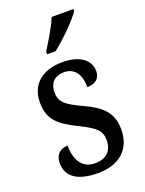

<svg xmlns="http://www.w3.org/2000/svg" viewBox="-146 -836 690 916"><g transform="rotate(-20 198.5 -378.0)"><path d="M154 -619V-606H197C249 -646 324 -721 346 -756V-766H235C218 -721 182 -665 154 -619ZM189 10C299 10 364 -49 364 -148C364 -235 319 -275 230 -316C153 -352 125 -372 125 -423C125 -468 150 -498 200 -498C251 -498 281 -461 281 -393C324 -393 347 -415 347 -452C347 -502 303 -546 209 -546C110 -546 43 -495 43 -401C43 -314 85 -278 181 -231C256 -194 281 -173 281 -125C281 -72 252 -39 192 -39C127 -39 97 -90 97 -163C65 -163 33 -146 33 -96C33 -27 88 10 189 10Z"/></g></svg>

Font: Noto Serif Condensed Medium
Style: Regular
Weight: 500
Width: 3
Designer: Monotype Design Team
Foundry: Monotype Imaging Inc.
Version: Version 2.015